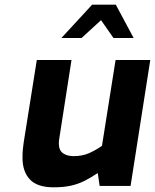

<svg xmlns="http://www.w3.org/2000/svg" viewBox="-20 -793 661 819"><path d="M209 6Q139 6 107.5 -27.5Q76 -61 76 -120Q76 -141 77.5 -156Q79 -171 81 -185L137 -537H285L233 -203Q232 -198 231.5 -193Q231 -188 231 -181Q231 -152 248.5 -139.5Q266 -127 294 -127Q331 -127 359.5 -139.5Q388 -152 415 -171L473 -537H621L537 0H405L397 -55Q369 -36 341.5 -22Q314 -8 282.5 -1Q251 6 209 6ZM242 -631 373 -773H474L550 -631H464L411 -707L328 -631Z"/></svg>

Font: Exo Thin
Style: Bold Italic
Weight: 700
Italic angle: -9°
Version: Version 2.000